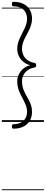

<svg xmlns="http://www.w3.org/2000/svg" viewBox="-20 -1352 507 2129"><path d="M128 75Q121 75 116.5 69.5Q112 64 112 50Q112 36 116.5 30.5Q121 25 128 25Q176 25 210 8Q244 -9 262 -40Q280 -71 280 -114Q280 -147 269 -177.5Q258 -208 242 -239Q226 -270 209.5 -301.5Q193 -333 182 -369.5Q171 -406 171 -448Q171 -490 188.5 -527Q206 -564 238 -590.5Q270 -617 314 -629Q270 -640 238 -667Q206 -694 188.5 -731Q171 -768 171 -810Q171 -842 179 -871.5Q187 -901 199.5 -929Q212 -957 226 -983.5Q240 -1010 252.5 -1036.5Q265 -1063 272.5 -1090Q280 -1117 280 -1144Q280 -1208 240 -1245Q200 -1282 128 -1282Q121 -1282 116.5 -1287.5Q112 -1293 112 -1307Q112 -1321 116.5 -1326.5Q121 -1332 128 -1332Q192 -1332 238 -1309.5Q284 -1287 309.5 -1245.5Q335 -1204 335 -1145Q335 -1112 326.5 -1082.5Q318 -1053 306 -1026Q294 -999 279.5 -973.5Q265 -948 252.5 -922Q240 -896 232 -868.5Q224 -841 224 -810Q224 -770 240.5 -737.5Q257 -705 288.5 -683.5Q320 -662 364 -654Q372 -652 376.5 -647.5Q381 -643 381 -629Q381 -615 376.5 -610.5Q372 -606 364 -604Q320 -596 288.5 -574.5Q257 -553 240.5 -520.5Q224 -488 224 -448Q224 -407 235 -373.5Q246 -340 262.5 -310Q279 -280 296 -249.5Q313 -219 324 -185.5Q335 -152 335 -112Q335 -53 309.5 -11.5Q284 30 238 52.5Q192 75 128 75ZM0 747H467V757H0ZM0 -20H467V0H0ZM0 -505H467V-500H0ZM0 -1267H467V-1257H0Z"/></svg>

Font: Playwrite VN Guides
Style: Regular
Weight: 400
Designer: Veronika Burian, José Scaglione
Foundry: TypeTogether
Version: Version 1.003